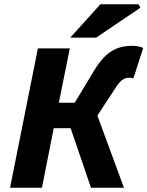

<svg xmlns="http://www.w3.org/2000/svg" viewBox="-20 -877 689 897"><path d="M27 0 157 -651H306L255 -397H329L419 -546Q447 -593 475 -618Q503 -643 532.5 -653Q562 -663 596 -663Q627 -663 649 -653L603 -510Q600 -512 594.5 -513Q589 -514 581 -514Q570 -514 560 -509Q550 -504 539 -492.5Q528 -481 515 -459L435 -337L559 0H405L310 -278H231L176 0ZM308 -701 449 -857H627L636 -841L429 -701Z"/></svg>

Font: Source Sans 3 ExtraBold
Style: Italic
Weight: 800
Italic angle: -11°
Version: Version 3.052;hotconv 1.1.0;makeotfexe 2.6.0